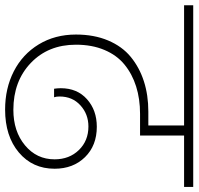

<svg xmlns="http://www.w3.org/2000/svg" viewBox="-64 -748 762 737"><g transform="rotate(90 316.5 -379.0)"><path d="M-32.2 -705.1V-740.2H665V-705.1H467.8V-536.1H384.8Q327.1 -536.1 279.3 -521Q231.4 -505.9 195.3 -476.3Q159.2 -446.8 139.2 -399.2Q119.1 -351.6 119.1 -290Q119.1 -183.6 189.2 -116.7Q259.3 -49.8 369.1 -49.8Q451.7 -49.8 505.4 -94.5Q559.1 -139.2 559.1 -208Q559.1 -264.6 523.4 -301.3Q487.8 -337.9 433.1 -337.9Q385.7 -337.9 351.8 -307.1Q317.9 -276.4 317.9 -227.1Q317.9 -214.8 320.8 -206.1H288.1Q286.1 -219.7 286.1 -231.9Q286.1 -294.9 328.4 -332.5Q370.6 -370.1 434.1 -370.1Q506.3 -370.1 550.8 -324.7Q595.2 -279.3 595.2 -208Q595.2 -123.5 532.7 -70.8Q470.2 -18.1 368.2 -18.1Q286.6 -18.1 221.2 -51.5Q155.8 -85 117.9 -147.2Q80.1 -209.5 80.1 -290Q80.1 -359.4 102.8 -413.3Q125.5 -467.3 166 -500.5Q206.5 -533.7 259.5 -550.8Q312.5 -567.9 376 -567.9H429.2V-705.1Z"/></g></svg>

Font: SVN-Poppins ExtraLight
Style: Regular
Weight: 200
Designer: Ninad Kale (Devanagari), Jonny Pinhorn (Latin)
Foundry: Indian Type Foundry
Version: Version 3.002 2017